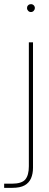

<svg xmlns="http://www.w3.org/2000/svg" viewBox="-60 -700 237 925"><path d="M-40 205V185H-4Q45 185 62 164.5Q79 144 79 101V-496H99V108Q99 137 89.5 159Q80 181 58.5 193Q37 205 -1 205ZM89 -642Q81 -642 75.5 -648Q70 -654 70 -661Q70 -669 75.5 -674.5Q81 -680 89 -680Q97 -680 102.5 -674.5Q108 -669 108 -661Q108 -654 102.5 -648Q97 -642 89 -642Z"/></svg>

Font: DM Sans 36pt Thin
Style: Regular
Weight: 250
Designer: Colophon Foundry, Jonny Pinhorn
Foundry: Colophon Foundry
Version: Version 4.004;gftools[0.9.30]